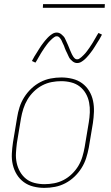

<svg xmlns="http://www.w3.org/2000/svg" viewBox="-20 -904 540 932"><path d="M195 8Q168 8 142 1.5Q116 -5 95.5 -20Q75 -35 61.5 -57Q48 -79 42 -105Q36 -131 37.5 -158.5Q39 -186 43 -213L63 -333Q67 -359 75 -384Q83 -409 97.5 -432Q112 -455 132 -474Q152 -493 176 -505.5Q200 -518 226 -523Q252 -528 278 -528Q305 -528 331.5 -521.5Q358 -515 378.5 -500Q399 -485 412.5 -463Q426 -441 431.5 -415Q437 -389 436 -361.5Q435 -334 431 -307L411 -187Q406 -161 398 -136Q390 -111 375.5 -88Q361 -65 341 -46Q321 -27 297 -14.5Q273 -2 247 3Q221 8 195 8ZM196 -10Q219 -10 243 -14.5Q267 -19 289 -30.5Q311 -42 329.5 -60Q348 -78 360.5 -99Q373 -120 380 -143.5Q387 -167 391 -190L411 -310Q415 -334 416 -358.5Q417 -383 412.5 -406.5Q408 -430 396.5 -450Q385 -470 367 -484Q349 -498 325.5 -504Q302 -510 277 -510Q254 -510 230.5 -505.5Q207 -501 185 -489.5Q163 -478 144.5 -460Q126 -442 113.5 -421Q101 -400 93.5 -376.5Q86 -353 82 -330L62 -210Q59 -186 57.5 -161.5Q56 -137 61 -113.5Q66 -90 77.5 -70Q89 -50 106.5 -36Q124 -22 147.5 -16Q171 -10 196 -10ZM354 -598Q348 -598 342 -600.5Q336 -603 331.5 -607Q327 -611 322.5 -615.5Q318 -620 315.5 -625Q313 -630 310.5 -635.5Q308 -641 305.5 -646.5Q303 -652 300 -657.5Q297 -663 295 -669.5Q293 -676 290.5 -682Q288 -688 285 -693.5Q282 -699 280.5 -703.5Q279 -708 275 -714Q271 -720 266.5 -724Q262 -728 256 -728Q251 -728 249 -727Q247 -726 243 -723.5Q239 -721 234.5 -717Q230 -713 224 -707Q218 -701 216 -698.5Q214 -696 211.5 -693Q209 -690 206.5 -686.5Q204 -683 201.5 -679.5Q199 -676 196 -672Q193 -668 190.5 -663.5Q188 -659 184.5 -654.5Q181 -650 178.5 -645Q176 -640 172.5 -634.5Q169 -629 166 -623.5Q163 -618 159.5 -612Q156 -606 152 -600L135 -608Q141 -620 147 -630Q153 -640 159 -649Q165 -658 169.5 -666Q174 -674 179.5 -681.5Q185 -689 189.5 -695Q194 -701 198.5 -706.5Q203 -712 210.5 -720Q218 -728 226 -734Q234 -740 240.5 -743Q247 -746 256 -746Q262 -746 268 -743.5Q274 -741 278.5 -737Q283 -733 287.5 -728.5Q292 -724 294.5 -719Q297 -714 299.5 -708.5Q302 -703 304.5 -697.5Q307 -692 309.5 -686.5Q312 -681 314.5 -674.5Q317 -668 319.5 -662Q322 -656 324.5 -650.5Q327 -645 329 -640.5Q331 -636 335 -630Q339 -624 343.5 -620Q348 -616 354 -616Q359 -616 361 -617Q363 -618 367 -620.5Q371 -623 375.5 -627Q380 -631 386 -637Q392 -643 394 -645.5Q396 -648 398.5 -651Q401 -654 403.5 -657.5Q406 -661 408.5 -664.5Q411 -668 414 -672Q417 -676 419.5 -680.5Q422 -685 425.5 -689.5Q429 -694 431.5 -699Q434 -704 437.5 -709.5Q441 -715 444 -720.5Q447 -726 450.5 -732Q454 -738 458 -744L475 -736Q469 -724 463 -714Q457 -704 451 -695Q445 -686 440.5 -678Q436 -670 430.5 -662.5Q425 -655 420.5 -649Q416 -643 411.5 -637.5Q407 -632 399.5 -624Q392 -616 384 -610Q376 -604 369.5 -601Q363 -598 354 -598ZM188 -866 189 -884H489L488 -866Z"/></svg>

Font: Iosevka Term Curly Thin
Style: Italic
Weight: 100
Italic angle: -9°
Designer: Belleve Invis
Foundry: Belleve Invis
Version: Version 32.3.0